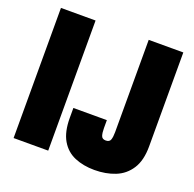

<svg xmlns="http://www.w3.org/2000/svg" viewBox="-124 -815 964 954"><g transform="rotate(20 358.0 -338.0)"><path d="M40 0V-688H223V0ZM471 12Q412 12 366 -7.5Q320 -27 294 -71.5Q268 -116 268 -190V-242H445V-200Q445 -175 450 -160Q455 -145 474 -145Q494 -145 499 -160Q504 -175 504 -200V-688H687V-191Q687 -117 658 -72Q629 -27 580 -7.5Q531 12 471 12Z"/></g></svg>

Font: Archivo ExtraCondensed Black
Style: Regular
Weight: 900
Width: 2
Designer: Hector Gatti
Foundry: Omnibus-Type
Version: Version 2.001; ttfautohint (v1.8.3)